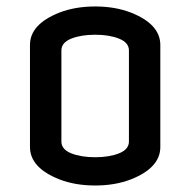

<svg xmlns="http://www.w3.org/2000/svg" viewBox="-20 -567 592 597"><path d="M170.9 -127Q170.9 -102.5 201.4 -90.3Q231.9 -78.1 275.9 -78.1Q319.8 -78.1 350.3 -90.3Q380.9 -102.5 380.9 -127V-410.2Q380.9 -434.6 350.3 -446.8Q319.8 -459 275.9 -459Q231.9 -459 201.4 -446.8Q170.9 -434.6 170.9 -410.2ZM73.2 -109.9V-427.2Q73.2 -491.7 164.6 -527.8Q213.9 -546.9 275.9 -546.9Q337.9 -546.9 387.2 -527.8Q478.5 -491.7 478.5 -427.2V-109.9Q478.5 -45.4 387.2 -9.3Q337.9 9.8 275.9 9.8Q213.9 9.8 164.6 -9.3Q73.2 -45.4 73.2 -109.9Z"/></svg>

Font: Nova Flat
Style: Book
Weight: 400
Version: Version 2.000